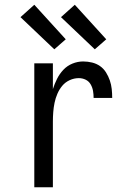

<svg xmlns="http://www.w3.org/2000/svg" viewBox="-20 -786 540 806"><path d="M124 0V-520H202V-412Q209 -434 219.5 -455Q230 -476 246 -493Q262 -510 284 -519Q306 -528 329 -528Q348 -528 366.5 -523.5Q385 -519 400 -508.5Q415 -498 425 -482Q435 -466 441 -448.5Q447 -431 449 -412.5Q451 -394 451 -375H373Q373 -390 370.5 -404.5Q368 -419 360.5 -432Q353 -445 339.5 -451.5Q326 -458 311 -458Q291 -458 272.5 -449.5Q254 -441 241.5 -426Q229 -411 221 -392.5Q213 -374 209 -354.5Q205 -335 203.5 -315Q202 -295 202 -276V0ZM378 -579 236 -714 294 -766 426 -621ZM208 -579 66 -714 124 -766 256 -621Z"/></svg>

Font: Iosevka Curly
Style: Regular
Weight: 400
Monospace: yes
Designer: Belleve Invis
Foundry: Belleve Invis
Version: Version 22.1.2; ttfautohint (v1.8.4)